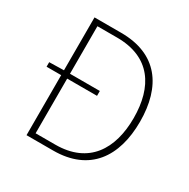

<svg xmlns="http://www.w3.org/2000/svg" viewBox="-163 -875 1009 1025"><g transform="rotate(30 341.5 -363.0)"><path d="M169 -33V-370H353V-400H169V-693H290C496 -693 582 -557 582 -365C582 -174 496 -33 290 -33ZM132 -726V-400L42 -398V-370H132V0H296C520 0 621 -149 621 -365C621 -582 520 -726 296 -726Z"/></g></svg>

Font: Noto Sans Japanese Thin
Style: Regular
Weight: 100
Designer: Ryoko NISHIZUKA (kana & ideographs); Paul D. Hunt (Latin, Greek & Cyrillic); Wenlong ZHANG (bopomofo); Sandoll Communica
Foundry: Adobe Systems Incorporated
Version: Version 1.000;PS 1;hotconv 1.0.78;makeotf.lib2.5.61930